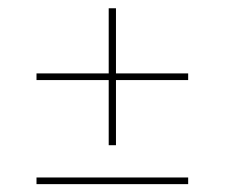

<svg xmlns="http://www.w3.org/2000/svg" viewBox="-20 -558 557 476"><path d="M70.5 -101.5V-118H446.5V-101.5ZM267.5 -198H249.5V-537.5H267.5ZM70.5 -359.5V-376H446.5V-359.5Z"/></svg>

Font: Anek Latin Thin
Style: Regular
Weight: 250
Designer: Yesha Goshar
Foundry: Ek Type
Version: Version 1.003